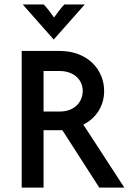

<svg xmlns="http://www.w3.org/2000/svg" viewBox="-20 -858 589 878"><path d="M225.7 -677.1 367.4 -837.5H274.3C256.9 -819.4 244.4 -802.1 227.1 -777.8C210.4 -802.1 197.2 -819.4 179.9 -837.5H84ZM79.2 0H179.2V-262.5H265.3L434 0H548.6L361.1 -288.2C420.8 -318.1 456.2 -375 456.2 -441.7C456.2 -540.3 379.9 -625 253.5 -625H79.2ZM179.2 -347.9V-533.3H252.1C316 -533.3 358.3 -495.1 358.3 -441.7C358.3 -396.5 325.7 -347.9 252.1 -347.9Z"/></svg>

Font: Afacad Medium
Style: Regular
Weight: 500
Designer: Kristian Moeller
Foundry: Dicotype
Version: Version 1.000